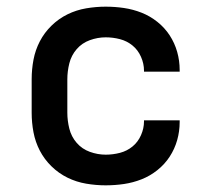

<svg xmlns="http://www.w3.org/2000/svg" viewBox="-20 -548 640 576"><path d="M297 8Q268 8 238.5 3Q209 -2 182.5 -15Q156 -28 134.5 -49Q113 -70 99.5 -96Q86 -122 80.5 -151Q75 -180 75 -210V-310Q75 -340 80.5 -369Q86 -398 99.5 -424Q113 -450 134.5 -471Q156 -492 182.5 -505Q209 -518 238.5 -523Q268 -528 297 -528Q325 -528 352 -524Q379 -520 404.5 -510Q430 -500 452 -482.5Q474 -465 489 -442Q504 -419 511.5 -392.5Q519 -366 519 -338V-333H412V-336Q412 -357 403 -377.5Q394 -398 377.5 -411.5Q361 -425 340 -430.5Q319 -436 297 -436Q273 -436 249.5 -427.5Q226 -419 210 -400.5Q194 -382 188 -358Q182 -334 182 -310V-210Q182 -186 188 -162Q194 -138 210 -119.5Q226 -101 249.5 -92.5Q273 -84 297 -84Q319 -84 340 -89.5Q361 -95 377.5 -108.5Q394 -122 403 -142.5Q412 -163 412 -184V-187H519V-182Q519 -154 511.5 -127.5Q504 -101 489 -78Q474 -55 452 -37.5Q430 -20 404.5 -10Q379 0 352 4Q325 8 297 8Z"/></svg>

Font: Iosevka Semibold Extended
Style: Regular
Weight: 600
Width: 7
Monospace: yes
Designer: Belleve Invis
Foundry: Belleve Invis
Version: Version 32.5.0; ttfautohint (v1.8.4)